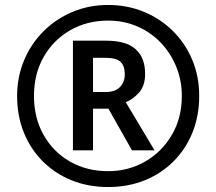

<svg xmlns="http://www.w3.org/2000/svg" viewBox="-20 -744 872 774"><path d="M416 10Q336 10 269 -17Q202 -44 152.5 -93.5Q103 -143 76 -210Q49 -277 49 -357Q49 -433 76.5 -499.5Q104 -566 154 -616.5Q204 -667 271 -695.5Q338 -724 416 -724Q492 -724 558.5 -697Q625 -670 675.5 -620.5Q726 -571 754.5 -504Q783 -437 783 -357Q783 -277 756 -210Q729 -143 679.5 -93.5Q630 -44 563 -17Q496 10 416 10ZM416 -54Q498 -54 565.5 -93Q633 -132 673 -200.5Q713 -269 713 -357Q713 -420 690.5 -475Q668 -530 628 -572Q588 -614 533.5 -637.5Q479 -661 416 -661Q331 -661 263 -622Q195 -583 156 -514.5Q117 -446 117 -357Q117 -269 155.5 -200.5Q194 -132 261.5 -93Q329 -54 416 -54ZM274 -138V-580H407Q489 -580 527 -545.5Q565 -511 565 -446Q565 -399 541 -371.5Q517 -344 487 -332L603 -138H512L417 -306H355V-138ZM405 -373Q444 -373 463.5 -393Q483 -413 483 -444Q483 -479 465.5 -495Q448 -511 404 -511H355V-373Z"/></svg>

Font: Noto Sans Tai Tham
Style: Bold
Weight: 700
Designer: Monotype Design Team 2013. Revised by David WIlliams 2020
Foundry: Monotype Imaging Inc.
Version: Version 2.002; ttfautohint (v1.8.4.7-5d5b)